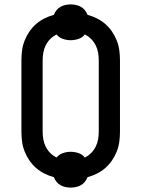

<svg xmlns="http://www.w3.org/2000/svg" viewBox="-20 -802 640 869"><path d="M300 47Q288 47 276 44.5Q264 42 253.5 36Q243 30 235.5 20.5Q228 11 224 0Q202 -6 181 -16.5Q160 -27 143 -42Q126 -57 113 -76Q100 -95 91.5 -116.5Q83 -138 80 -160.5Q77 -183 77 -206V-529Q77 -552 80 -574.5Q83 -597 91.5 -618.5Q100 -640 113 -659Q126 -678 143 -693Q160 -708 181 -718.5Q202 -729 224 -735Q228 -746 235.5 -755.5Q243 -765 253.5 -771Q264 -777 276 -779.5Q288 -782 300 -782Q312 -782 324 -779.5Q336 -777 346.5 -771Q357 -765 364.5 -755.5Q372 -746 376 -735Q398 -729 419 -718.5Q440 -708 457 -693Q474 -678 487 -659Q500 -640 508.5 -618.5Q517 -597 520 -574.5Q523 -552 523 -529V-206Q523 -183 520 -160.5Q517 -138 508.5 -116.5Q500 -95 487 -76Q474 -57 457 -42Q440 -27 419 -16.5Q398 -6 376 0Q372 11 364.5 20.5Q357 30 346.5 36Q336 42 324 44.5Q312 47 300 47ZM364 -89Q380 -97 392.5 -109.5Q405 -122 413 -138Q421 -154 424 -171.5Q427 -189 427 -206V-529Q427 -546 424 -563.5Q421 -581 413 -597Q405 -613 392.5 -625.5Q380 -638 364 -646Q353 -632 335.5 -626Q318 -620 300 -620Q282 -620 264.5 -626Q247 -632 236 -646Q220 -638 207.5 -625.5Q195 -613 187 -597Q179 -581 176 -563.5Q173 -546 173 -529V-206Q173 -189 176 -171.5Q179 -154 187 -138Q195 -122 207.5 -109.5Q220 -97 236 -89Q247 -103 264.5 -109Q282 -115 300 -115Q318 -115 335.5 -109Q353 -103 364 -89Z"/></svg>

Font: Iosevka Fixed Curly Md Ex
Style: Regular
Weight: 500
Width: 7
Monospace: yes
Designer: Belleve Invis
Foundry: Belleve Invis
Version: Version 30.1.2